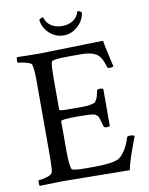

<svg xmlns="http://www.w3.org/2000/svg" viewBox="-90 -878 738 948"><g transform="rotate(-10 279.0 -404.5)"><path d="M32.2 -25.4Q44.9 -25.4 69.8 -32.2Q94.7 -39.1 100.6 -49.3Q106.4 -59.6 106.4 -139.6V-508.8Q106.4 -566.4 99.6 -592.8Q96.7 -600.6 70.8 -607.4Q44.9 -614.3 32.2 -614.3Q28.3 -614.3 28.3 -626.5Q28.3 -638.7 32.2 -642.6Q83 -640.6 148.4 -640.6L463.9 -648.4Q467.8 -620.1 479 -573.7Q490.2 -527.3 492.2 -515.6Q487.3 -510.7 474.6 -510.7Q461.9 -510.7 460.9 -517.6Q446.3 -571.3 419.9 -586.4Q393.6 -601.6 347.7 -601.6H282.2Q198.2 -601.6 196.3 -588.9Q191.4 -565.4 191.4 -506.8V-350.6Q191.4 -344.7 235.4 -344.7H308.1Q336.9 -344.7 350.6 -348.6Q364.3 -352.5 368.2 -353.5Q372.1 -354.5 378.4 -366.2Q384.8 -377.9 385.7 -383.3Q386.7 -388.7 392.6 -411.1Q393.6 -418 406.2 -418Q418.9 -418 423.8 -413.1V-228.5Q419.9 -224.6 407.7 -224.6Q395.5 -224.6 392.6 -232.4Q379.9 -281.2 375.5 -285.6Q371.1 -290 361.8 -295.9Q352.5 -301.8 272 -301.8Q191.4 -301.8 191.4 -293V-141.6Q191.4 -78.1 200.2 -52.7Q203.1 -43 266.6 -43H313.5Q404.3 -43 436.5 -59.6Q451.2 -67.4 469.2 -94.2Q487.3 -121.1 498 -158.2Q500 -164.1 515.1 -164.1Q530.3 -164.1 536.1 -158.2Q488.3 -34.2 483.4 3.9L150.4 0L32.2 2.9Q29.3 0 29.3 -12.7Q29.3 -25.4 32.2 -25.4ZM363.3 -811.5Q363.3 -813.5 367.7 -813.5Q372.1 -813.5 378.4 -809.6Q384.8 -805.7 384.8 -802.7V-799.8Q383.8 -796.9 383.8 -795.9Q377 -760.7 346.7 -734.4Q316.4 -708 277.8 -708Q239.3 -708 209.5 -733.9Q179.7 -759.8 172.9 -796.9Q172.9 -797.9 171.9 -800.8V-802.7Q171.9 -805.7 178.2 -809.6Q184.6 -813.5 189 -813.5Q193.4 -813.5 193.4 -811.5Q200.2 -785.2 223.6 -770Q247.1 -754.9 278.3 -754.9Q309.6 -754.9 333 -770Q356.4 -785.2 363.3 -811.5Z"/></g></svg>

Font: CrimsonText-Roman
Style: Roman
Weight: 400
Version: Version 0.13